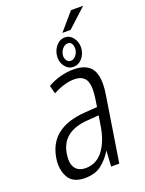

<svg xmlns="http://www.w3.org/2000/svg" viewBox="-150 -861 712 942"><g transform="rotate(-20 206.5 -390.0)"><path d="M285.6 -206.1 293.9 -257.3 234.9 -252.9Q167 -248 129.2 -218.5Q91.3 -189 82.5 -133.8Q80.1 -118.7 80.1 -106Q80.1 -77.1 91.8 -60.5Q108.9 -35.6 147 -35.6Q202.6 -35.6 237.8 -81.5Q273.4 -127.9 285.6 -206.1ZM184.6 -502Q219.2 -511.2 253.9 -511.2Q324.2 -511.2 350.1 -469.7Q366.7 -442.9 366.7 -396Q366.7 -370.1 361.3 -337.9L308.1 -1V0H306.6H266.6H265.6V-1L270.5 -80.6H269.5Q246.1 -42 213.4 -16.6Q196.8 -3.4 174.8 2.9Q152.8 9.3 126.5 9.3Q64.5 9.3 41 -31.7Q24.4 -61 23.9 -99.6Q23.9 -115.2 26.9 -132.3Q39.1 -207 91.8 -247.6Q144 -287.1 234.4 -293.5L300.3 -298.3L305.7 -334Q310.1 -363.3 310.5 -385.3Q310.5 -418 300.8 -435.5Q284.2 -464.4 240.7 -464.4Q191.4 -464.4 130.9 -432.6L129.9 -431.6L129.4 -433.1L118.7 -473.6V-474.6L119.6 -475.1Q149.4 -492.2 184.6 -502ZM230 -595.2Q228 -581.1 235.6 -568.1Q243.2 -555.2 257.3 -555.2Q271.5 -555.2 283.2 -568.1Q294.9 -581.1 297.4 -599.1Q298.3 -605.5 297.4 -612.8Q293.5 -641.1 271.5 -641.1Q256.8 -641.1 244.6 -627.4Q232.4 -613.8 230 -595.2ZM201.2 -594.2Q202.1 -626 221.4 -649.7Q240.7 -673.3 267.6 -673.3Q268.6 -673.3 269.5 -673.3Q293.5 -673.3 310.1 -651.9Q326.7 -630.4 326.7 -603Q326.7 -601.6 326.7 -600.1Q325.7 -569.3 307.4 -546.6Q289.1 -523.9 261.2 -522.9Q260.3 -522.9 258.8 -522.9Q233.9 -522.9 217.3 -544.4Q200.7 -565.4 201.2 -591.3Q201.2 -592.8 201.2 -594.2ZM342.8 -788.6H406.2L308.1 -698.2H265.1Z"/></g></svg>

Font: MAUL Condensed Light Italic
Style: Light Italic
Weight: 300
Italic angle: -12°
Designer: MAUL
Version: Version 1.0; 2020; ttfautohint (v1.8.3)